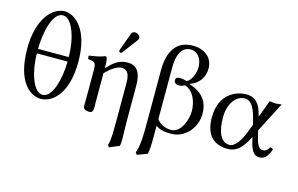

<svg xmlns="http://www.w3.org/2000/svg" viewBox="-110 -978 2320 1497"><g transform="rotate(15 1050.0 -230.0)"><path d="M369 -361H121C122 -490 158 -664 242 -664C316 -664 368 -517 369 -361ZM369 -325C368 -180 324 -24 247 -24C170 -24 122 -181 121 -325ZM39 -344C39 -72 156 10 242 10C322 10 451 -70 451 -344C451 -609 328 -698 248 -698C150 -698 39 -584 39 -344Z M819 -681C806 -681 795 -675 791 -664L739 -521C738 -518 737 -514 737 -511C737 -504 743 -498 751 -498C755 -498 760 -502 763 -506L855 -628C859 -633 861 -641 861 -646C861 -666 839 -681 819 -681ZM663 -358C663 -398 659.7 -423.7 655 -434C652.9 -438.6 651 -442 643 -442C615 -431 586 -422 517 -413C515 -407 517 -391 519 -385C573 -380 584 -375 584 -317V-72C584 -54 582 -27 584 -17C588 0 602 10 634 10C672 10 663 -34 663 -72V-310.5C710.5 -358 754.5 -387 789 -387C850 -387 856 -334 856 -269V6C856 120 855 186 842 220L853 238L933 204C937 188 938 168 938 144C938 105 935 57 935 6V-281C935 -396 894 -439 826 -439C751.5 -439 711 -400.5 665.4 -352.1C663.8 -349.8 663 -353 663 -358Z M1169 -75.3V-490C1169 -641 1234 -665 1273 -665C1327 -665 1367 -617 1367 -546C1367 -504 1344 -433 1304 -418C1276 -428 1259 -428 1244 -428C1229 -428 1215 -420 1215 -403C1215 -380 1234 -370 1253 -370C1270 -370 1281 -373 1301 -383C1374 -362 1405 -274 1405 -200C1405 -134 1365 -19 1287 -19C1226 -19 1188.4 -47.1 1169 -75.3ZM1169 61V-21.3C1198.5 1.4 1238.1 10 1293 10C1407 10 1491 -91 1491 -204C1491 -346.9 1380.6 -385.4 1334 -401V-403C1402 -426 1445 -483 1445 -556C1445 -650 1369 -698 1283 -698C1149 -698 1090 -600 1090 -449V10C1090 134 1079 186 1066 220L1078 238L1160 207C1168 167 1169 120 1169 61Z M1943 -191 2068 -434C2055 -434 2034 -429 2019 -429C2004 -429 1986 -434 1971 -434L1923.5 -306C1920.7 -298.5 1919.1 -294 1916.8 -304C1897 -391 1857.5 -439 1784 -439C1693 -439 1568 -380 1568 -196C1568 -72 1622 10 1750 10C1818 10 1864 -31 1914 -130L1923 -91C1939 -23 1965 10 2002 10C2046 10 2071 -14 2093 -77C2087 -84 2080 -88 2068 -88C2051 -58 2038 -51 2013 -51C1990 -51 1970 -80 1957 -133ZM1893 -222 1877 -181C1843 -86 1801 -24 1755 -24C1681 -24 1652 -111 1652 -219C1652 -334 1712 -405 1779 -405C1839 -405 1865 -339 1888 -243Z"/></g></svg>

Font: Libertinus Math
Style: Regular
Weight: 400
Designer: Philipp H. Poll
Foundry: Khaled Hosny
Version: Version 6.2